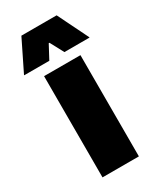

<svg xmlns="http://www.w3.org/2000/svg" viewBox="-202 -749 674 809"><g transform="rotate(-30 135.0 -344.0)"><path d="M223 0H46V-492.5H223ZM-24.5 -539.5 48.5 -688H220L293 -539.5V-537.5H171L136 -603H132.5L97.5 -537.5H-24.5Z"/></g></svg>

Font: Anek Devanagari Medium ExtraBold
Style: Regular
Weight: 800
Version: Version 1.003